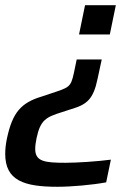

<svg xmlns="http://www.w3.org/2000/svg" viewBox="-31 -530 505 736"><path d="M295 -510 272 -398H390L413 -510ZM189 186C243 186 322 179 376 169L394 82C342 89 263 94 220 94C140 94 104 89 104 41C104 28 106 16 109 0C124 -71 146 -81 206 -100L243 -112C301 -129 327 -149 343 -228L359 -302H263L252 -249C240 -195 234 -195 165 -172L129 -160C49 -136 17 -98 -4 -1C-9 22 -11 42 -11 60C-11 162 61 186 189 186Z"/></svg>

Font: Saira UNSAM Medium Italic
Style: Regular
Weight: 500
Italic angle: -12°
Designer: Hector Gatti with collaboration of the Omnibus-Type team
Foundry: Omnibus-Type
Version: Version 0.072;PS 000.072;hotconv 1.0.88;makeotf.lib2.5.64775